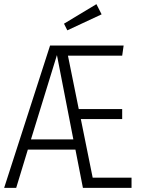

<svg xmlns="http://www.w3.org/2000/svg" viewBox="-22 -904 690 924"><path d="M424 -49H611V0H377L341 -184H112L56 0H-2L219 -685H573L566 -636H305L357 -379H566V-331H367ZM127 -233H331L252 -639ZM442 -884 467 -835 302 -758 286 -790Z"/></svg>

Font: Fira Sans Extra Condensed Light
Style: Regular
Weight: 300
Width: 1
Designer: Carrois Corporate & Edenspiekermann AG
Foundry: Carrois Corporate GbR & Edenspiekermann AG
Version: Version 4.203